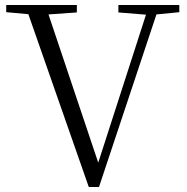

<svg xmlns="http://www.w3.org/2000/svg" viewBox="-20 -745 750 772"><path d="M456 -695 567 -686 375 -91 175 -687 289 -695V-725H5V-696L94 -688L337 7H378L609 -687L701 -696V-725H456Z"/></svg>

Font: Noto Serif JP Light
Style: Regular
Weight: 300
Designer: Ryoko NISHIZUKA 西塚涼子 (kana & ideographs); Frank Grießhammer (Latin, Greek & Cyrillic); Wenlong ZHANG 张文龙 (bopomofo); San
Foundry: Adobe
Version: Version 2.001;hotconv 1.1.0;makeotfexe 2.6.0